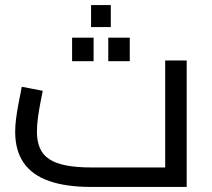

<svg xmlns="http://www.w3.org/2000/svg" viewBox="-20 -739 837 759"><path d="M341 0Q241 0 174 -23.5Q107 -47 73.5 -95.5Q40 -144 40 -218Q40 -242 43.5 -269.5Q47 -297 52 -323.5Q57 -350 61 -369.5Q65 -389 66 -396L149 -380Q146 -365 140.5 -337Q135 -309 130.5 -278Q126 -247 126 -218Q126 -181 137.5 -154Q149 -127 174.5 -110Q200 -93 241.5 -85Q283 -77 342 -77H633V-500H718V0ZM340 -632V-719H418V-632ZM265 -497V-590H350V-497ZM408 -497V-590H493V-497Z"/></svg>

Font: Cairo Play Medium
Style: Regular
Weight: 500
Version: Version 3.119